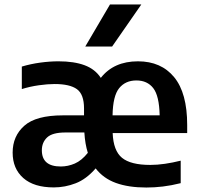

<svg xmlns="http://www.w3.org/2000/svg" viewBox="-20 -828 889 858"><path d="M220.5 9.5Q131.5 9.5 84 -32.5Q36.5 -74.5 36.5 -146Q36.5 -220 88.8 -266.2Q141 -312.5 261 -312.5H355.5V-343.5Q355.5 -406.5 323.8 -429.5Q292 -452.5 224 -452.5Q193 -452.5 153.8 -447Q114.5 -441.5 77.5 -430V-530.5Q117.5 -542.5 160 -548.2Q202.5 -554 241.5 -554Q311 -554 358 -536.5Q405 -519 430.5 -480Q488.5 -554 596.5 -554Q700 -554 758.2 -483.2Q816.5 -412.5 816.5 -269.5V-233.5H483.5Q486.5 -154.5 525.2 -122.8Q564 -91 651.5 -91Q682.5 -91 717 -96Q751.5 -101 787.5 -110V-9.5Q745.5 1 708 5.5Q670.5 10 634 10Q554 10 497.8 -10.5Q441.5 -31 407.5 -75.5Q366 -27.5 318.2 -9Q270.5 9.5 220.5 9.5ZM589.5 -468.5Q540.5 -468.5 512.5 -434Q484.5 -399.5 483 -312.5H693.5Q691.5 -400 664.8 -434.2Q638 -468.5 589.5 -468.5ZM251.5 -84Q283.5 -84 314.2 -97.2Q345 -110.5 372.5 -145Q360 -184.5 357 -236H272.5Q214 -236 190.5 -213.8Q167 -191.5 167 -156.5Q167 -84 251.5 -84ZM361 -620 471.5 -808H611.5L481 -620Z"/></svg>

Font: Encode Sans SmBold
Style: Regular
Weight: 600
Designer: Multiple Designers
Foundry: Impallari Type
Version: Version 3.002; ttfautohint (v1.8.3) -l 8 -r 50 -G 200 -x 14 